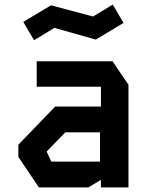

<svg xmlns="http://www.w3.org/2000/svg" viewBox="-20 -817 640 837"><path d="M140 -550V-439H420V-352.5H220.5L60 -186V-133L149.5 0H365.5L420 -33V0H540V-447.5L470.5 -550ZM184 -155V-157L264.5 -240H416V-112.5H203.5ZM471.5 -797 385.5 -745 202.5 -794 81.5 -721.5 128.5 -641.5 217 -695.5 397.5 -644.5 518.5 -717Z"/></svg>

Font: Kode Mono
Style: Regular
Weight: 400
Monospace: yes
Designer: Isa Ozler
Foundry: Kadena LLC
Version: Version 1.000;gftools[0.9.28]